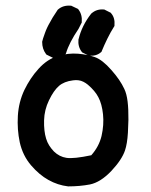

<svg xmlns="http://www.w3.org/2000/svg" viewBox="-20 -661 540 687"><path d="M223.6 5.9Q186.5 1.5 153.3 -17.1Q120.6 -35.2 91.3 -69.3Q61.5 -104 50.8 -151.4Q41 -197.3 43.9 -246.6Q46.9 -296.4 67.4 -339.4Q77.6 -360.4 90.1 -379.2Q102.5 -397.9 117.7 -414.6Q148.9 -449.2 186.5 -460.4Q223.6 -471.7 259.3 -468.8Q293.9 -465.8 319.8 -456.5Q346.7 -446.8 378.4 -410.6Q409.7 -375.5 424.8 -342.8Q433.1 -325.7 436.5 -298.3Q439.9 -271 439.5 -232.4Q439 -206.5 437.7 -186.3Q436.5 -166 433.8 -150.1Q431.2 -134.3 427.2 -122.6Q416 -89.4 378.4 -49.3Q339.8 -8.8 301.8 -1Q265.6 5.9 224.6 5.9H224.1ZM306.6 -105.5Q334 -136.2 343.3 -174.3Q352.5 -214.4 348.6 -252Q344.7 -289.1 332 -313Q329.1 -318.8 325.2 -324.5Q321.3 -330.1 316.7 -335.7Q312 -341.3 306.4 -346.9Q300.8 -352.5 294.4 -357.9Q286.6 -364.3 278.3 -368.4Q270 -372.6 260.7 -373.8Q251.5 -375 241.2 -373.5Q209.5 -369.6 190.9 -353.5Q171.9 -336.9 155.3 -302.2Q138.7 -268.1 137.7 -230.5Q136.7 -191.9 145 -165Q148.9 -151.9 156 -140.6Q163.1 -129.4 172.9 -119.1Q192.4 -100.1 217.8 -96.2Q244.1 -92.3 306.6 -105.5ZM167.5 -455.1 147.9 -464.8 146 -465.8 144.5 -467.8Q130.9 -485.8 130.9 -510.7V-512.2L131.3 -513.2Q132.3 -518.1 134 -523.2Q135.7 -528.3 137.5 -533.2Q139.2 -538.1 140.9 -543Q142.6 -547.9 144.5 -552.5Q146.5 -557.1 148.7 -562Q150.9 -566.9 153.3 -571.3Q167.5 -598.6 185.5 -624.5L186 -625.5L187 -626.5Q205.6 -643.1 233.4 -640.6H234.9L236.8 -639.6L257.3 -629.9L259.3 -628.9L260.7 -627Q274.9 -608.4 272.5 -582V-580.1L271.5 -578.6L261.7 -559.1L261.2 -558.6V-558.1Q227.5 -508.3 216.3 -470.7L215.3 -468.3L213.4 -466.3Q196.8 -451.7 170.9 -454.1H168.9ZM295.4 -462.9 275.9 -472.7 273.9 -473.6 272.5 -475.6Q258.3 -494.1 260.7 -519.5V-520L261.2 -521Q267.1 -545.4 278.3 -568.1Q289.6 -590.8 305.7 -611.3L306.2 -612.3L307.1 -612.8Q325.7 -629.4 351.6 -627H353.5L355 -626L374.5 -616.2L376.5 -615.2L377.4 -613.8Q392.1 -597.2 389.6 -570.3V-567.9L388.2 -565.9Q375 -544.9 364.3 -522.9Q353.5 -501 343.8 -477.5L343.3 -475.6L341.3 -474.1Q324.7 -459.5 298.8 -461.9H296.9Z"/></svg>

Font: NaikaiFont
Style: Bold
Weight: 700
Version: Version 1.89